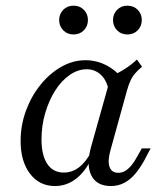

<svg xmlns="http://www.w3.org/2000/svg" viewBox="-20 -635 563 667"><path d="M171 11.3Q116.9 11.3 84.3 -31.5Q51.6 -74.2 51.6 -145.2Q51.6 -200 70.2 -250.4Q88.7 -300.8 120.6 -340.3Q152.4 -379.8 192.7 -402.8Q233.1 -425.8 276.6 -425.8Q316.1 -425.8 350.4 -407.7Q384.7 -389.5 409.7 -357.3L358.9 -314.5Q352.4 -354 331.5 -374.2Q310.5 -394.4 281.5 -394.4Q250.8 -394.4 222.2 -374.6Q193.5 -354.8 171.8 -320.6Q150 -286.3 137.1 -242.3Q124.2 -198.4 124.2 -150.8Q124.2 -95.2 144.4 -65.3Q164.5 -35.5 201.6 -35.5Q230.6 -35.5 254.8 -54Q279 -72.6 297.6 -108.9L296.8 -82.3Q275 -37.1 242.7 -12.9Q210.5 11.3 171 11.3ZM365.3 11.3Q316.1 11.3 297.6 -25Q279 -61.3 296 -123.4L365.3 -370.2Q388.7 -379.8 412.5 -394.8Q436.3 -409.7 455.6 -428.2L473.4 -403.2Q458.9 -391.1 449.2 -379.8Q439.5 -368.5 433.1 -354.4Q426.6 -340.3 421 -320.2L363.7 -112.9Q353.2 -75.8 360.5 -55.2Q367.7 -34.7 391.1 -34.7Q404.8 -34.7 416.1 -41.9Q427.4 -49.2 437.5 -61.7Q447.6 -74.2 455.6 -89.5L472.6 -119.4H503.2L481.5 -78.2Q466.9 -51.6 450 -31.5Q433.1 -11.3 412.1 0Q391.1 11.3 365.3 11.3ZM422.6 -515.3Q400.8 -515.3 386.7 -529.8Q372.6 -544.4 372.6 -565.3Q372.6 -586.3 386.7 -600.8Q400.8 -615.3 422.6 -615.3Q444.4 -615.3 458.5 -600.8Q472.6 -586.3 472.6 -565.3Q472.6 -544.4 458.5 -529.8Q444.4 -515.3 422.6 -515.3ZM235.5 -515.3Q213.7 -515.3 199.6 -529.8Q185.5 -544.4 185.5 -565.3Q185.5 -586.3 199.6 -600.8Q213.7 -615.3 235.5 -615.3Q257.3 -615.3 271.4 -600.8Q285.5 -586.3 285.5 -565.3Q285.5 -544.4 271.4 -529.8Q257.3 -515.3 235.5 -515.3Z"/></svg>

Font: Playfair 12pt Light
Style: Italic
Weight: 300
Italic angle: -15.6°
Designer: Claus Eggers Sørensen
Foundry: Claus Eggers Sørensen
Version: Version 2.000;gftools[0.9.28]